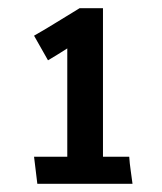

<svg xmlns="http://www.w3.org/2000/svg" viewBox="-20 -784 395 468"><path d="M303 -336H71L63 -402H144V-666Q133 -659 121 -651.5Q109 -644 97 -637L63 -697Q91 -713 118.5 -730Q146 -747 174 -764H231V-402H295Q296 -386 298.5 -369Q301 -352 303 -336Z"/></svg>

Font: Palanquin Medium
Style: Regular
Weight: 500
Designer: Pria Ravichandran
Version: Version 1.0.4